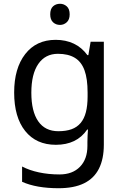

<svg xmlns="http://www.w3.org/2000/svg" viewBox="-20 -757 655 1017"><path d="M275 -546Q328 -546 370.5 -526Q413 -506 443 -465H448L460 -536H530V9Q530 85 504 136.5Q478 188 425 214Q372 240 290 240Q232 240 183.5 231.5Q135 223 97 206V125Q135 145 186 156Q237 167 295 167Q364 167 403.5 126.5Q443 86 443 16V-5Q443 -17 444 -39.5Q445 -62 446 -71H442Q414 -30 372.5 -10Q331 10 276 10Q172 10 113.5 -63Q55 -136 55 -267Q55 -395 113.5 -470.5Q172 -546 275 -546ZM287 -472Q220 -472 183 -418.5Q146 -365 146 -266Q146 -167 182.5 -114.5Q219 -62 289 -62Q330 -62 359 -72.5Q388 -83 407 -105.5Q426 -128 435 -163Q444 -198 444 -246V-267Q444 -340 427.5 -385Q411 -430 376 -451Q341 -472 287 -472ZM298 -737Q318 -737 333.5 -723.5Q349 -710 349 -681Q349 -653 333.5 -639Q318 -625 298 -625Q276 -625 261 -639Q246 -653 246 -681Q246 -710 261 -723.5Q276 -737 298 -737Z"/></svg>

Font: Noto Sans Cham
Style: Regular
Weight: 400
Designer: Monotype Design Team
Foundry: Monotype Imaging Inc.
Version: Version 2.002